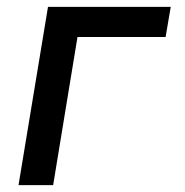

<svg xmlns="http://www.w3.org/2000/svg" viewBox="-20 -540 540 560"><path d="M34 0 120 -520H478L463 -432H206L135 0Z"/></svg>

Font: Iosevka Term Curly SmBd Obl
Style: Regular
Weight: 600
Italic angle: -9°
Designer: Belleve Invis
Foundry: Belleve Invis
Version: Version 32.3.0